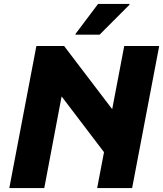

<svg xmlns="http://www.w3.org/2000/svg" viewBox="-20 -953 827 973"><path d="M472.4 0 609.6 -720H786.8L649.6 0ZM27.2 0 164.4 -720H304.8L594 -340L554.4 -119.6L253.6 -515.2L300.8 -510L204.4 0ZM362.7 -777.2V-781.2L477.1 -933.2H636.3V-929.2L484.7 -777.2Z"/></svg>

Font: Kufam
Style: Italic
Weight: 400
Italic angle: -11°
Designer: Artur Schmal
Foundry: Original Type
Version: Version 1.301; ttfautohint (v1.8.3)